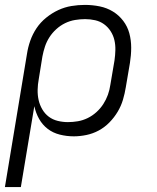

<svg xmlns="http://www.w3.org/2000/svg" viewBox="-21 -548 641 783"><path d="M-1 215 89 -328Q93 -355 102.5 -382Q112 -409 128 -433Q144 -457 167.5 -476Q191 -495 217 -507Q243 -519 270.5 -523.5Q298 -528 325 -528Q356 -528 385.5 -522Q415 -516 439.5 -501Q464 -486 481.5 -463Q499 -440 506.5 -412Q514 -384 514 -353.5Q514 -323 509 -292L492 -192Q488 -167 480.5 -141.5Q473 -116 459 -92.5Q445 -69 425.5 -49Q406 -29 382 -16Q358 -3 331.5 2.5Q305 8 280 8Q251 8 223 1Q195 -6 173.5 -22.5Q152 -39 138.5 -63Q125 -87 119 -115L64 215ZM256 -50Q276 -50 296.5 -53.5Q317 -57 336.5 -66.5Q356 -76 372.5 -91Q389 -106 400.5 -124Q412 -142 419 -161.5Q426 -181 429 -202L446 -302Q449 -323 449.5 -344Q450 -365 445.5 -384.5Q441 -404 430 -421Q419 -438 403 -449.5Q387 -461 367 -465.5Q347 -470 326 -470Q306 -470 285 -466.5Q264 -463 244.5 -453.5Q225 -444 208.5 -429Q192 -414 180.5 -396Q169 -378 162.5 -358.5Q156 -339 152 -318L137 -225Q133 -204 132.5 -182Q132 -160 136.5 -140Q141 -120 151.5 -102Q162 -84 178 -72Q194 -60 214.5 -55Q235 -50 256 -50Z"/></svg>

Font: Iosevka Light Extended Oblique
Style: Regular
Weight: 300
Width: 7
Italic angle: -9°
Monospace: yes
Designer: Belleve Invis
Foundry: Belleve Invis
Version: Version 32.5.0; ttfautohint (v1.8.4)